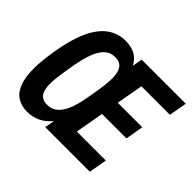

<svg xmlns="http://www.w3.org/2000/svg" viewBox="-160 -912 1138 1138"><g transform="rotate(45 409.0 -343.5)"><path d="M186 12Q138 12 103.5 -10Q69 -32 51 -79Q33 -126 33 -199Q33 -231 37 -269Q41 -307 48 -351Q68 -473 103 -549.5Q138 -626 188.5 -662.5Q239 -699 302 -699Q351 -699 384.5 -680.5Q418 -662 437 -624L448 -687H818L798 -574H559L529 -406H734L715 -293H510L478 -114H721L701 0H327L338 -62Q307 -24 269 -6Q231 12 186 12ZM241 -101Q270 -101 292.5 -114.5Q315 -128 332 -154.5Q349 -181 361.5 -220.5Q374 -260 382 -311Q389 -350 393.5 -378Q398 -406 400 -424.5Q402 -443 403 -456.5Q404 -470 404 -481Q404 -515 396.5 -539Q389 -563 372 -575Q355 -587 328 -587Q288 -587 261 -562Q234 -537 216.5 -490Q199 -443 187 -376Q180 -336 176 -308.5Q172 -281 169.5 -262Q167 -243 166 -229.5Q165 -216 165 -205Q165 -171 172.5 -147.5Q180 -124 197 -112.5Q214 -101 241 -101Z"/></g></svg>

Font: Archivo ExtraCondensed
Style: Bold Italic
Weight: 700
Width: 2
Italic angle: -10°
Designer: Hector Gatti
Foundry: Omnibus-Type
Version: Version 2.001